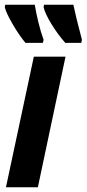

<svg xmlns="http://www.w3.org/2000/svg" viewBox="-33 -786 364 806"><path d="M147 -606 150 -619Q138 -652 128 -693Q118 -734 113 -766H-11L-13 -756Q-7 -731 20.5 -684Q48 -637 74 -606ZM308 -606 311 -619Q298 -668 289 -705Q280 -742 275 -766H152L150 -756Q156 -729 183 -685Q210 -641 241 -606ZM126 0 242 -548H109L-8 0Z"/></svg>

Font: Noto Sans UI Condensed ExtraBold
Style: Italic
Weight: 800
Width: 3
Designer: Monotype Design Team
Foundry: Monotype Imaging Inc.
Version: 1.001